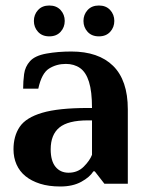

<svg xmlns="http://www.w3.org/2000/svg" viewBox="-20 -667 536 697"><path d="M199 10Q157 10 125.5 0Q94 -10 72.5 -27.5Q51 -45 40 -70Q29 -95 29 -125Q29 -173 51.5 -206.5Q74 -240 133 -257.5Q192 -275 299 -275H314Q314 -335 303 -370Q292 -405 270.5 -420Q249 -435 219 -435Q185 -435 158 -418Q131 -401 119 -345H64Q64 -371 67.5 -398Q71 -425 89 -445Q107 -465 148.5 -472.5Q190 -480 239 -480Q288 -480 326 -467Q364 -454 390.5 -428Q417 -402 430.5 -362.5Q444 -323 444 -270V0H359L324 -45H319Q306 -24 275 -7Q244 10 199 10ZM229 -40Q262 -40 284 -62Q306 -84 314 -105V-230H299Q227 -230 195.5 -204Q164 -178 164 -125Q164 -83 181.5 -61.5Q199 -40 229 -40ZM339 -535Q313 -535 298 -551.5Q283 -568 283 -591Q283 -614 298 -630.5Q313 -647 339 -647Q365 -647 380 -630.5Q395 -614 395 -591Q395 -568 380 -551.5Q365 -535 339 -535ZM159 -535Q133 -535 118 -551.5Q103 -568 103 -591Q103 -614 118 -630.5Q133 -647 159 -647Q185 -647 200 -630.5Q215 -614 215 -591Q215 -568 200 -551.5Q185 -535 159 -535Z"/></svg>

Font: El Messiri
Style: Regular
Weight: 400
Designer: Mohamed Gaber
Foundry: Kief Type Foundry
Version: Version 2.020